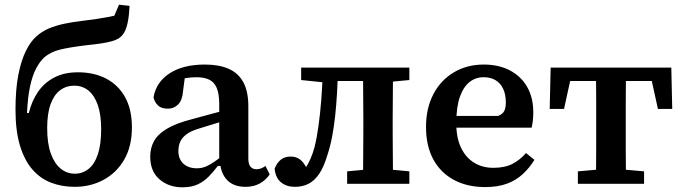

<svg xmlns="http://www.w3.org/2000/svg" viewBox="-20 -783 2912 818"><path d="M298 13Q244 13 198 -4.5Q152 -22 118 -61Q84 -100 65 -163Q46 -226 46 -316Q46 -402 58 -463.5Q70 -525 90 -565.5Q110 -606 134 -627Q158 -649 187.5 -661.5Q217 -674 254.5 -682Q292 -690 337 -695Q369 -699 393 -702.5Q417 -706 435 -709.5Q453 -713 467 -716L487 -763L532 -758Q530 -715 524 -687Q518 -659 508.5 -643.5Q499 -628 485 -619Q473 -612 455 -607Q437 -602 411 -598Q385 -594 346 -590Q279 -582 237 -572Q195 -562 167 -537Q149 -520 133.5 -490.5Q118 -461 108 -414.5Q98 -368 95 -301L103 -302Q115 -352 141.5 -391Q168 -430 210.5 -452.5Q253 -475 312 -475Q381 -475 432.5 -448Q484 -421 513 -369Q542 -317 542 -240Q542 -160 509.5 -103.5Q477 -47 421.5 -17Q366 13 298 13ZM299 -43Q332 -43 357.5 -63.5Q383 -84 397 -126Q411 -168 411 -232Q411 -295 396.5 -336Q382 -377 356.5 -397.5Q331 -418 296 -418Q262 -418 236 -398.5Q210 -379 195.5 -339Q181 -299 181 -237Q181 -172 196.5 -129Q212 -86 238.5 -64.5Q265 -43 299 -43Z M757 15Q699 15 659.5 -19Q620 -53 620 -116Q620 -153 636.5 -182.5Q653 -212 692 -235Q731 -258 797 -275Q825 -283 852 -290Q879 -297 906 -304.5Q933 -312 960 -318V-276Q927 -266 893.5 -255.5Q860 -245 827 -235Q793 -225 774 -210.5Q755 -196 747.5 -178.5Q740 -161 740 -140Q740 -105 761.5 -85.5Q783 -66 819 -66Q839 -66 857 -73.5Q875 -81 895 -95Q915 -109 942 -131L948 -76H908Q889 -51 869 -30.5Q849 -10 822.5 2.5Q796 15 757 15ZM1026 13Q977 13 949 -14.5Q921 -42 917 -94L914 -96V-339Q914 -383 903.5 -408Q893 -433 871.5 -443.5Q850 -454 817 -454Q793 -454 770.5 -450Q748 -446 724 -437L771 -480L760 -396Q757 -356 739 -338Q721 -320 695 -320Q668 -320 653.5 -333.5Q639 -347 634 -368Q645 -433 702.5 -470.5Q760 -508 853 -508Q913 -508 954 -490Q995 -472 1016.5 -433Q1038 -394 1038 -330V-108Q1038 -84 1047 -73Q1056 -62 1073 -62Q1084 -62 1093.5 -66Q1103 -70 1111 -76L1129 -40Q1113 -16 1087 -1.5Q1061 13 1026 13Z M1236 13Q1201 13 1177.5 -6Q1154 -25 1150 -64Q1159 -88 1175.5 -102Q1192 -116 1219 -116Q1242 -116 1259 -103Q1276 -90 1290 -59L1280 -57H1283L1277 -60Q1293 -84 1302.5 -105.5Q1312 -127 1320 -156Q1330 -196 1337 -247Q1344 -298 1349 -360Q1354 -422 1355 -495H1420Q1419 -440 1416 -388.5Q1413 -337 1408 -290Q1403 -243 1395 -201Q1387 -159 1375 -123Q1360 -72 1340 -42.5Q1320 -13 1294.5 0Q1269 13 1236 13ZM1263 -442V-495H1376V-432H1360ZM1382 -438V-495H1565V-438ZM1459 0V-53L1566 -63H1618L1724 -53V0ZM1526 0Q1527 -31 1527 -68Q1527 -105 1527.5 -144Q1528 -183 1528 -218V-277Q1528 -312 1527.5 -351Q1527 -390 1527 -427.5Q1527 -465 1526 -495H1655Q1654 -465 1654 -427.5Q1654 -390 1653.5 -351Q1653 -312 1653 -277V-218Q1653 -183 1653.5 -144Q1654 -105 1654 -68Q1654 -31 1655 0ZM1597 -432V-495H1724V-442L1618 -432Z M2047 14Q1970 14 1913 -17Q1856 -48 1825.5 -105Q1795 -162 1795 -242Q1795 -322 1826.5 -382Q1858 -442 1914 -475Q1970 -508 2041 -508Q2105 -508 2152.5 -483Q2200 -458 2226 -412.5Q2252 -367 2252 -305Q2252 -285 2250 -268.5Q2248 -252 2245 -239H1872V-289H2102Q2122 -297 2128.5 -310.5Q2135 -324 2135 -346Q2135 -381 2123.5 -405Q2112 -429 2091 -441.5Q2070 -454 2040 -454Q2007 -454 1981 -434Q1955 -414 1939.5 -371Q1924 -328 1924 -257Q1924 -195 1944.5 -153Q1965 -111 2000.5 -89.5Q2036 -68 2082 -68Q2131 -68 2163.5 -85Q2196 -102 2221 -131L2257 -102Q2236 -68 2207.5 -41.5Q2179 -15 2140 -0.5Q2101 14 2047 14Z M2322 -319 2326 -495H2840L2844 -319H2783L2747 -483L2799 -438H2367L2419 -483L2383 -319ZM2442 0V-53L2555 -63H2611L2724 -53V0ZM2519 0Q2519 -30 2519.5 -67.5Q2520 -105 2520 -144Q2520 -183 2520 -218V-277Q2520 -312 2520 -351Q2520 -390 2519.5 -427.5Q2519 -465 2519 -495H2647Q2647 -465 2646.5 -427.5Q2646 -390 2646 -351Q2646 -312 2646 -277V-218Q2646 -183 2646 -144Q2646 -105 2646.5 -67.5Q2647 -30 2647 0Z"/></svg>

Font: Source Serif 4 SemiBold
Style: Regular
Weight: 600
Designer: Frank Grießhammer
Foundry: Adobe Systems Incorporated
Version: Version 4.004;hotconv 1.0.116;makeotfexe 2.5.65601